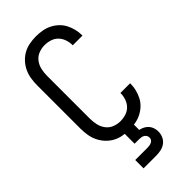

<svg xmlns="http://www.w3.org/2000/svg" viewBox="-296 -807 1091 1091"><g transform="rotate(-45 250.0 -261.5)"><path d="M247 8Q221 8 194.5 3Q168 -2 145 -15Q122 -28 104 -48Q86 -68 75 -92Q64 -116 60 -142.5Q56 -169 56 -195V-540Q56 -566 60 -592.5Q64 -619 75 -643Q86 -667 104 -687Q122 -707 145 -720Q168 -733 194.5 -738Q221 -743 247 -743Q272 -743 296.5 -739Q321 -735 343.5 -724Q366 -713 384.5 -696Q403 -679 414.5 -657Q426 -635 432 -611Q438 -587 438 -562V-559H360V-561Q360 -583 352.5 -605Q345 -627 329.5 -643Q314 -659 292 -666Q270 -673 247 -673Q222 -673 198.5 -663.5Q175 -654 160 -634Q145 -614 139.5 -589.5Q134 -565 134 -540V-195Q134 -170 139.5 -145.5Q145 -121 160 -101Q175 -81 198.5 -71.5Q222 -62 247 -62Q270 -62 292 -69Q314 -76 329.5 -92Q345 -108 352.5 -130Q360 -152 360 -174V-176H438V-173Q438 -148 432 -124Q426 -100 414.5 -78Q403 -56 384.5 -39Q366 -22 343.5 -11Q321 0 296.5 4Q272 8 247 8ZM150 220V153H250Q258 153 266 151.5Q274 150 281.5 146.5Q289 143 293.5 136Q298 129 298 121Q298 112 294 104.5Q290 97 282.5 92.5Q275 88 266.5 86.5Q258 85 250 85H213V-62H287V48Q302 51 315.5 58Q329 65 339 76.5Q349 88 353.5 102.5Q358 117 358 132Q358 152 349.5 170.5Q341 189 325 200.5Q309 212 289.5 216Q270 220 250 220Z"/></g></svg>

Font: Iosevka Web
Style: Regular
Weight: 400
Monospace: yes
Designer: Belleve Invis
Foundry: Belleve Invis
Version: Version 28.0.3; ttfautohint (v1.8.3)